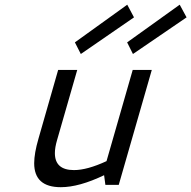

<svg xmlns="http://www.w3.org/2000/svg" viewBox="-20 -776 803 806"><path d="M537.1 -482.4H617.2L478.5 0H422.4L417 -40.5Q312 9.8 235.4 9.8Q123.5 9.8 123.5 -90.8Q123.5 -132.3 141.6 -194.3L224.1 -482.4H304.2L219.7 -188.5Q210.4 -156.7 210.4 -133.3Q210.4 -62 290.5 -62Q346.2 -62 427.2 -99.6ZM514.2 -756.3 542.5 -703.1 319.3 -549.3 294.4 -598.1ZM734.4 -756.3 763.2 -703.1 538.1 -549.3 513.7 -598.1Z"/></svg>

Font: Cantarell
Style: Italic
Weight: 400
Italic angle: -16°
Designer: Dave Crossland
Version: Version 1.004